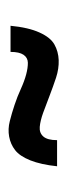

<svg xmlns="http://www.w3.org/2000/svg" viewBox="123 -529 155 441"><g transform="rotate(-90 200.5 -308.5)"><path d="M361.8 -361.8Q357.9 -320.8 346.4 -295.4Q335 -270 318.8 -261Q302.7 -252 283 -251.2Q263.2 -250.5 242.4 -257.3Q221.7 -264.2 200.9 -272.2Q180.2 -280.3 161.9 -286.9Q143.6 -293.5 129.6 -294.7Q115.7 -295.9 107.4 -286.4Q99.1 -276.9 99.1 -254.9H39.1Q43 -292 52.7 -316.4Q62.5 -340.8 76.2 -351.3Q89.8 -361.8 107.2 -365Q124.5 -368.2 142.8 -363.5Q161.1 -358.9 180.2 -352.5Q199.2 -346.2 216.8 -338.1Q234.4 -330.1 250 -325.9Q265.6 -321.8 277.1 -322Q288.6 -322.3 295.2 -332Q301.8 -341.8 301.8 -361.8Z"/></g></svg>

Font: Standard
Style: Regular
Weight: 400
Designer: Bryce Wilner
Version: Version 2.000;PS 2.0;hotconv 16.6.51;makeotf.lib2.5.65220 DE